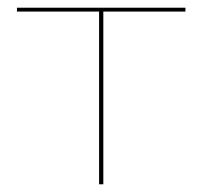

<svg xmlns="http://www.w3.org/2000/svg" viewBox="-20 -478 525 498"><path d="M461 -448H248V0H237V-448H24V-458H461Z"/></svg>

Font: Ysabeau SC Hairline
Style: Regular
Weight: 100
Designer: Christian Thalmann (Catharsis Fonts)
Version: Version 0.003